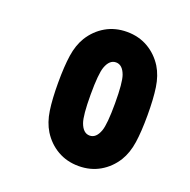

<svg xmlns="http://www.w3.org/2000/svg" viewBox="-123 -796 913 925"><g transform="rotate(20 333.5 -333.5)"><path d="M561.8 -572.9Q587.2 -531.2 595.7 -474.3Q604.2 -417.3 604.2 -333.3Q604.2 -249.3 595.7 -192.4Q587.2 -135.4 561.8 -93.8Q531.2 -44.9 483.4 -17.3Q435.5 10.4 375 10.4Q314.5 10.4 266.6 -17.3Q218.8 -44.9 188.2 -93.8Q162.8 -135.4 154.3 -192.4Q145.8 -249.3 145.8 -333.3Q145.8 -417.3 154.3 -474.3Q162.8 -531.2 188.2 -572.9Q218.8 -621.7 266.6 -649.4Q314.5 -677.1 375 -677.1Q435.5 -677.1 483.4 -649.4Q531.2 -621.7 561.8 -572.9ZM325.5 -475.9Q312.5 -440.1 312.5 -333.3Q312.5 -226.6 325.5 -190.8Q341.8 -145.8 375 -145.8Q408.2 -145.8 424.5 -190.8Q437.5 -226.6 437.5 -333.3Q437.5 -440.1 424.5 -475.9Q408.2 -520.8 375 -520.8Q341.8 -520.8 325.5 -475.9Z"/></g></svg>

Font: Monoid
Style: Bold
Weight: 700
Width: 4
Designer: Andreas Larsen (@larsenwork)
Version: Version 0.61